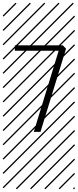

<svg xmlns="http://www.w3.org/2000/svg" viewBox="-23 -978 577 1424"><path d="M86.9 -601.6V-641.6H443.4L466.8 -616.7L277.3 0H227.5L412.1 -601.6ZM526.9 410.6 533.7 417.5 525.4 425.8 518.6 418.9ZM526.9 304.7 533.7 311.5 419.4 425.8 412.6 418.9ZM526.9 198.7 533.7 205.6 313.5 425.8 306.6 418.9ZM526.9 92.3 533.7 99.1 207.5 425.8 200.7 418.9ZM526.9 -13.2 533.7 -6.3 101.6 425.8 94.7 418.9ZM526.9 -119.1 533.7 -112.3 3.4 418 -3.4 411.1ZM526.9 -225.6 533.7 -218.8 3.4 311.5 -3.4 304.7ZM526.9 -331.5 533.7 -324.7 3.4 205.6 -3.4 198.7ZM526.9 -438 533.7 -431.2 3.4 99.1 -3.4 92.3ZM526.9 -543.5 533.7 -536.6 3.4 -6.3 -3.4 -13.2ZM526.9 -649.4 533.7 -642.6 3.4 -112.3 -3.4 -119.1ZM526.9 -755.9 533.7 -749 3.4 -218.8 -3.4 -225.6ZM526.9 -861.8 533.7 -855 3.4 -324.7 -3.4 -331.5ZM516.6 -958 523.4 -951.2 3.4 -431.2 -3.4 -438ZM411.1 -958 418 -951.2 3.4 -536.6 -3.4 -543.5ZM305.2 -958 312 -951.2 3.4 -642.6 -3.4 -649.4ZM198.7 -958 205.6 -951.2 3.4 -749 -3.4 -755.9ZM92.3 -958 99.1 -951.2 3.4 -855 -3.4 -861.8Z"/></svg>

Font: AzarMehrMSRS2
Style: Regular
Weight: 1
Designer: Amin Abedi
Version: Version 1.00